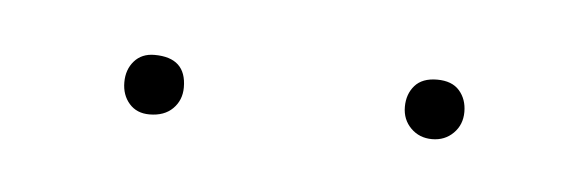

<svg xmlns="http://www.w3.org/2000/svg" viewBox="-22 -734 265 90"><g transform="rotate(5 110.0 -689.0)"><path d="M64 -689Q64 -683 60 -679Q56 -675 49 -675Q43 -675 39.5 -679Q36 -683 36 -689Q36 -695 39.5 -699Q43 -703 49 -703Q64 -703 64 -689ZM196 -689Q196 -683 192 -679Q188 -675 182 -675Q176 -675 172 -679Q168 -683 168 -689Q168 -695 171.5 -699Q175 -703 182 -703Q189 -703 192.5 -699Q196 -695 196 -689Z"/></g></svg>

Font: Fira Sans Compressed Hair
Style: Regular
Weight: 100
Width: 1
Designer: bBox Type GmbH & Carrois Corporate GbR & Edenspiekermann AG
Foundry: bBox Type GmbH & Carrois Corporate GbR & Edenspiekermann AG
Version: Version 4.301